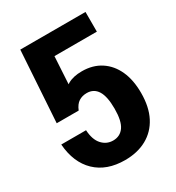

<svg xmlns="http://www.w3.org/2000/svg" viewBox="-175 -828 868 946"><g transform="rotate(-30 259.0 -355.0)"><path d="M260 10Q156 10 94.5 -49Q33 -108 25 -214H166Q169 -159 194.5 -131Q220 -103 257 -103Q297 -103 319 -134.5Q341 -166 341 -236Q341 -305 320.5 -338Q300 -371 260 -371Q234 -371 214.5 -358.5Q195 -346 183 -316H58L84 -720H455V-608H141L216 -647L202 -405L162 -408Q181 -440 212.5 -458Q244 -476 293 -476Q355 -476 400 -446.5Q445 -417 469 -364Q493 -311 493 -238Q493 -158 464.5 -103Q436 -48 383.5 -19Q331 10 260 10Z"/></g></svg>

Font: Instrument Sans SemiCondensed
Style: Bold
Weight: 700
Width: 4
Designer: Rodrigo Fuenzalida
Foundry: fragTYPE
Version: Version 1.000;gftools[0.9.28]